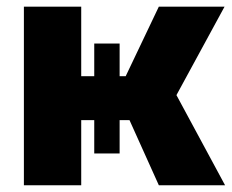

<svg xmlns="http://www.w3.org/2000/svg" viewBox="-20 -549 687 569"><path d="M50.8 0V-529.3H220.7V-323.2H352.5L450.7 -529.3H645.5L502.9 -267.1L647 0H450.7L363.8 -192.9H220.7V0ZM259.3 -419.9H334.5V-94.2H259.3Z"/></svg>

Font: Inter 24pt ExtraBold
Style: Regular
Weight: 800
Designer: Rasmus Andersson
Foundry: rsms
Version: Version 4.001;git-66647c0bb